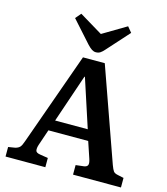

<svg xmlns="http://www.w3.org/2000/svg" viewBox="-136 -1060 1014 1165"><g transform="rotate(15 371.5 -478.0)"><path d="M9 0V-60L52 -67Q71 -72 80.5 -82Q90 -92 100 -122L307 -703H444L651 -119Q661 -92 668.5 -82Q676 -72 697 -68L734 -60V0H433V-60L484 -66Q503 -69 507.5 -80.5Q512 -92 504 -117L469 -221H219L185 -121Q178 -100 180 -85Q182 -70 209 -66L259 -58V0ZM243 -289H448L349 -592H346ZM374 -753Q361 -753 349 -760.5Q337 -768 320 -786L199 -921L229 -956L375 -868L523 -956L551 -922L426 -783Q413 -768 401.5 -760.5Q390 -753 374 -753Z"/></g></svg>

Font: Literata 18pt SemiBold
Style: Regular
Weight: 600
Designer: Latin by Veronika Burian and Jose Scaglione. Greek by Irene Vlachou. Cyrillic by Vera Evstafieva.
Foundry: TypeTogether
Version: Version 3.103;gftools[0.9.29]